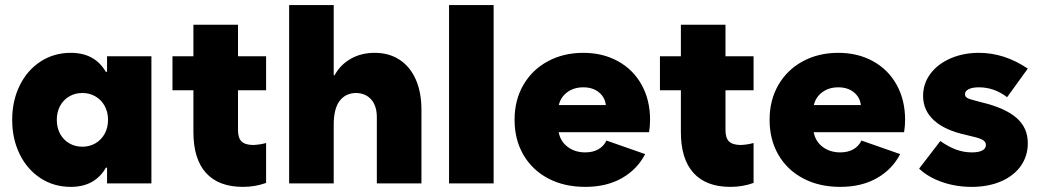

<svg xmlns="http://www.w3.org/2000/svg" viewBox="-20 -727 4122 761"><path d="M408.2 -252Q408.2 -282.7 395 -306.9Q381.8 -331.1 358.6 -344.7Q335.4 -358.4 306.6 -358.4Q277.3 -358.4 254.2 -344.7Q231 -331.1 218 -306.9Q205.1 -282.7 205.1 -252Q205.1 -221.2 218 -197Q231 -172.9 254.2 -159.2Q277.3 -145.5 306.6 -145.5Q335.4 -145.5 358.6 -159.2Q381.8 -172.9 395 -197Q408.2 -221.2 408.2 -252ZM404.3 0V-62.5H399.9Q356 13.7 260.7 13.7Q193.4 13.7 140.4 -21Q87.4 -55.7 57.9 -116.2Q28.3 -176.8 28.3 -252Q28.3 -327.1 57.9 -387.7Q87.4 -448.2 140.4 -482.9Q193.4 -517.6 260.7 -517.6Q355.5 -517.6 399.4 -442.4H404.3V-503.9H580.1V0Z M663.6 -503.9H746.6V-628.9H923.3V-503.9H1034.7V-369.1H923.3V-213.9Q922.9 -181.2 936.8 -167Q950.7 -152.8 982.9 -152.3Q1009.8 -153.3 1034.7 -160.2V-2Q991.7 13.7 942.9 13.7Q846.7 13.7 796.6 -41.5Q746.6 -96.7 746.6 -203.1V-369.1H663.6Z M1126 -707H1302.7V-428.7H1306.2Q1328.6 -470.2 1370.1 -493.9Q1411.6 -517.6 1464.8 -517.6Q1522 -517.6 1563.7 -490.2Q1605.5 -462.9 1627.9 -412.1Q1650.4 -361.3 1650.4 -292V0H1473.6V-260.7Q1474.1 -306.2 1451.9 -332Q1429.7 -357.9 1390.6 -358.4Q1349.6 -357.9 1326.2 -327.1Q1302.7 -296.4 1302.7 -232.4V0H1126Z M1759.8 -707H1936.5V0H1759.8Z M2019.5 -252Q2019.5 -330.1 2054.4 -390.4Q2089.4 -450.7 2151.4 -484.1Q2213.4 -517.6 2292 -517.6Q2369.6 -517.6 2429.9 -484.1Q2490.2 -450.7 2523.4 -390.4Q2556.6 -330.1 2556.6 -252Q2556.6 -229 2552.7 -203.1H2194.3Q2201.2 -166.5 2230 -144.8Q2258.8 -123 2299.8 -123Q2330.1 -123 2351.6 -135.3Q2373 -147.5 2383.8 -169.9L2537.1 -116.2Q2505.4 -55.2 2444.6 -20.8Q2383.8 13.7 2299.8 13.7Q2215.8 13.7 2152.3 -20Q2088.9 -53.7 2054.2 -114Q2019.5 -174.3 2019.5 -252ZM2381.3 -310.5Q2377.9 -341.3 2353.8 -361.1Q2329.6 -380.9 2292 -380.9Q2254.9 -380.9 2228.8 -361.8Q2202.6 -342.8 2194.8 -310.5Z M2595.7 -503.9H2678.7V-628.9H2855.5V-503.9H2966.8V-369.1H2855.5V-213.9Q2855 -181.2 2868.9 -167Q2882.8 -152.8 2915 -152.3Q2941.9 -153.3 2966.8 -160.2V-2Q2923.8 13.7 2875 13.7Q2778.8 13.7 2728.8 -41.5Q2678.7 -96.7 2678.7 -203.1V-369.1H2595.7Z M3030.3 -252Q3030.3 -330.1 3065.2 -390.4Q3100.1 -450.7 3162.1 -484.1Q3224.1 -517.6 3302.7 -517.6Q3380.4 -517.6 3440.7 -484.1Q3501 -450.7 3534.2 -390.4Q3567.4 -330.1 3567.4 -252Q3567.4 -229 3563.5 -203.1H3205.1Q3211.9 -166.5 3240.7 -144.8Q3269.5 -123 3310.5 -123Q3340.8 -123 3362.3 -135.3Q3383.8 -147.5 3394.5 -169.9L3547.9 -116.2Q3516.1 -55.2 3455.3 -20.8Q3394.5 13.7 3310.5 13.7Q3226.6 13.7 3163.1 -20Q3099.6 -53.7 3064.9 -114Q3030.3 -174.3 3030.3 -252ZM3392.1 -310.5Q3388.7 -341.3 3364.5 -361.1Q3340.3 -380.9 3302.7 -380.9Q3265.6 -380.9 3239.5 -361.8Q3213.4 -342.8 3205.6 -310.5Z M3623 -58.6 3707 -168Q3739.7 -145 3769.8 -134Q3799.8 -123 3832 -123Q3858.9 -123 3873.3 -130.6Q3887.7 -138.2 3887.7 -152.3Q3887.7 -164.6 3875.5 -172.1Q3863.3 -179.7 3832 -186.5L3808.6 -192.4Q3725.1 -210.4 3681.9 -250Q3638.7 -289.6 3638.7 -346.7Q3638.7 -395.5 3667.5 -434.3Q3696.3 -473.1 3747.1 -495.4Q3797.9 -517.6 3860.4 -517.6Q3960.9 -517.6 4053.7 -455.1L3971.7 -341.8Q3920.4 -380.9 3860.4 -380.9Q3834 -380.9 3819.3 -373.5Q3804.7 -366.2 3804.7 -353.5Q3804.7 -344.2 3813.7 -338.9Q3822.8 -333.5 3845.7 -328.1L3871.1 -321.3Q3964.8 -298.8 4009.5 -259.3Q4054.2 -219.7 4053.7 -159.2Q4053.7 -108.4 4025.9 -69.1Q3998 -29.8 3947.5 -8.1Q3897 13.7 3831.1 13.7Q3769 13.7 3714.1 -5.4Q3659.2 -24.4 3623 -58.6Z"/></svg>

Font: Wanted Sans Black
Style: Regular
Weight: 900
Designer: Original Design by Kil Hyung-jin and Kang Hanbin, Wanted Lab, Inc; Hangeul from Source Han Sans by Jang Soo-young and Ka
Foundry: Wanted Lab, Inc.
Version: Version 1.003